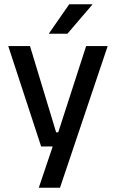

<svg xmlns="http://www.w3.org/2000/svg" viewBox="-20 -704 541 896"><path d="M296.5 -86.5 244.5 -64 382 -489H482.5L260 172H161L238.5 -57.5L282.5 -20.5H172L18.5 -489H120L242 -86.5ZM303 -684H411V-682.5L294.5 -546.5H208.5V-548Z"/></svg>

Font: Anek Bangla Medium
Style: Regular
Weight: 500
Designer: Sulekha Rajkumar (Bangla), Yesha Goshar (Latin)
Foundry: Ek Type
Version: Version 1.003